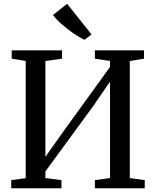

<svg xmlns="http://www.w3.org/2000/svg" viewBox="-20 -1014 840 1034"><path d="M40.5 0V-44L118.5 -54.5V-685.5L43 -698V-743H314V-698L224.5 -685.5V-169.5L323.5 -309L572.5 -653.5V-685.5L491 -698V-743H755.5V-698L679 -685.5V-55L759.5 -44V0H491V-44L572.5 -55V-574.5L482.5 -443.5L224.5 -91V-55L311 -44V0ZM434.5 -800Q408 -812 374.5 -835.2Q341 -858.5 310.8 -885Q280.5 -911.5 265.5 -933.5L341.5 -993.5L473 -828.5L435.5 -800Z"/></svg>

Font: Merriweather Text
Style: Regular
Weight: 400
Designer: Eben Sorkin
Foundry: Eben Sorkin
Version: Version 2.100; ttfautohint (v1.7.19-72a1) -l 8 -r 50 -G 200 